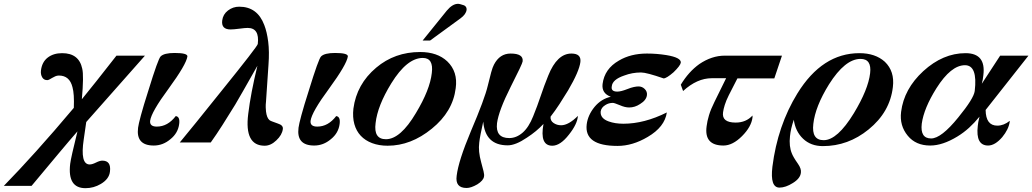

<svg xmlns="http://www.w3.org/2000/svg" viewBox="-112 -745 5398 1004"><path d="M646 -454 339 -107 326 -17Q306 115 357 115Q370 115 390 105Q410 95 423 95Q470 95 463 152Q459 191 415 217Q378 239 335 239Q240 239 255 112Q257 95 266.5 53Q276 11 293 -58Q251 -10 192.5 60Q134 130 53 227H-92Q-13 146 77.5 45.5Q168 -55 274 -181Q277 -254 267 -289Q252 -350 196 -350Q186 -350 177 -346Q168 -342 160.5 -337.5Q153 -333 146.5 -329.5Q140 -326 135 -326Q117 -326 108.5 -341Q100 -356 102 -375Q107 -420 137 -443.5Q167 -467 213 -467Q301 -467 318 -386Q327 -350 316 -226Q347 -264 392 -320.5Q437 -377 497 -454Z M825 -97Q819 -49 779 -17Q740 16 692 16Q598 16 610 -77Q612 -94 625 -142.5Q638 -191 664 -272Q715 -438 728 -450Q746 -468 801 -468Q869 -468 868 -450Q862 -408 770 -282Q679 -159 673 -113Q670 -83 708 -83Q765 -83 807 -138Q830 -135 825 -97Z M1367 -70Q1363 -39 1333 -11Q1304 17 1272 17Q1165 17 1186 -149Q1199 -257 1234 -401Q1189 -322 1160.5 -271.5Q1132 -221 1118 -198Q1083 -141 1051.5 -91.5Q1020 -42 990 0H828Q860 -38 913.5 -104.5Q967 -171 1045 -268Q1234 -502 1236 -515Q1246 -599 1183 -599Q1176 -599 1165.5 -598Q1155 -597 1140 -595Q1124 -593 1113 -592Q1102 -591 1094 -591Q1044 -591 1050 -638Q1054 -670 1080 -690Q1106 -710 1139 -710Q1234 -710 1270 -614Q1284 -578 1290.5 -526.5Q1297 -475 1292 -407L1279 -214Q1277 -197 1277.5 -183.5Q1278 -170 1279 -162Q1283 -129 1297 -117Q1300 -113 1341 -99Q1370 -90 1367 -70Z M1664 -97Q1658 -49 1618 -17Q1579 16 1531 16Q1437 16 1449 -77Q1451 -94 1464 -142.5Q1477 -191 1503 -272Q1554 -438 1567 -450Q1585 -468 1640 -468Q1708 -468 1707 -450Q1701 -408 1609 -282Q1518 -159 1512 -113Q1509 -83 1547 -83Q1604 -83 1646 -138Q1669 -135 1664 -97Z M2271 -284Q2256 -161 2146 -72Q2037 17 1915 17Q1870 17 1834 3.5Q1798 -10 1774.5 -35Q1751 -60 1741 -96Q1731 -132 1736 -177Q1753 -305 1855 -391Q1952 -473 2085 -473Q2175 -473 2227 -424Q2283 -370 2271 -284ZM2146 -363Q2156 -442 2099 -442Q2016 -442 1934 -309Q1862 -192 1852 -101Q1841 -17 1906 -17Q1982 -17 2063 -154Q2136 -275 2146 -363ZM2315 -717Q2329 -710 2328 -694Q2325 -670 2296 -649L2137 -533H2098L2224 -689Q2254 -725 2283 -725Q2288 -725 2295.5 -723Q2303 -721 2315 -717Z M2910 -139Q2907 -96 2863 -41Q2818 17 2776 17Q2709 17 2730 -97Q2694 -58 2643 -25Q2584 15 2543 15Q2425 15 2415 -109Q2407 -73 2401.5 -45.5Q2396 -18 2394 1Q2391 24 2393.5 49Q2396 74 2404 103Q2412 132 2416.5 150.5Q2421 169 2419 178Q2416 199 2384 219Q2351 238 2328 238Q2267 238 2276 174Q2285 97 2350 -58Q2423 -229 2439 -298Q2449 -340 2456.5 -367Q2464 -394 2471 -407Q2501 -465 2558 -465Q2626 -465 2621 -424Q2620 -412 2558 -290Q2496 -167 2487 -101Q2478 -23 2551 -23Q2588 -23 2620.5 -51Q2653 -79 2676 -137Q2698 -191 2715.5 -243.5Q2733 -296 2755 -350Q2801 -465 2876 -465Q2928 -465 2923 -421Q2917 -372 2859 -273Q2836 -235 2813.5 -200.5Q2791 -166 2767 -135Q2765 -114 2782.5 -102Q2800 -90 2822 -90Q2861 -90 2910 -139Z M3448 -417Q3445 -401 3410 -367Q3373 -335 3358 -335Q3269 -366 3240 -366Q3194 -366 3152 -350Q3090 -329 3087 -293Q3082 -266 3116 -266Q3135 -266 3168 -279Q3188 -287 3202.5 -290Q3217 -293 3227 -293Q3246 -293 3259.5 -279.5Q3273 -266 3271 -248Q3268 -221 3235 -201Q3208 -183 3178 -183Q3156 -183 3129 -195Q3100 -207 3093 -207Q3071 -207 3054 -196Q3032 -183 3029 -162Q3026 -126 3071 -110Q3104 -98 3148 -98Q3257 -98 3375 -157Q3364 -81 3275 -29Q3196 18 3117 18Q2942 18 2956 -95Q2962 -143 2997 -186Q3032 -228 3082 -239Q3033 -257 3039 -306Q3049 -385 3124 -428Q3186 -465 3271 -465Q3297 -465 3322 -463Q3347 -461 3372 -457Q3451 -444 3448 -417Z M3977 -454 3937 -335H3744L3699 -247Q3685 -219 3678 -196.5Q3671 -174 3669 -158Q3661 -104 3735 -104Q3789 -104 3823 -141V-131Q3817 -82 3768 -33Q3719 16 3671 16Q3569 16 3583 -85Q3586 -111 3595.5 -142.5Q3605 -174 3624 -212L3685 -336H3610Q3533 -336 3460 -269L3448 -302Q3489 -370 3545 -410Q3610 -454 3678 -454Z M4557 -290Q4542 -159 4430 -68Q4323 19 4191 19Q4128 19 4087.5 -19.5Q4047 -58 4039 -119Q4031 -96 4026 -74.5Q4021 -53 4019 -33Q4013 20 4029 58Q4032 66 4039.5 79Q4047 92 4061 112Q4079 138 4076 158Q4073 188 4034 212Q3996 236 3964 236Q3914 236 3927 127Q3954 -88 4058 -257Q4188 -467 4382 -467Q4465 -467 4515 -422Q4567 -372 4557 -290ZM4438 -362Q4447 -437 4388 -437Q4307 -437 4223 -304Q4151 -188 4141 -97Q4131 -12 4195 -12Q4267 -12 4353 -153Q4428 -277 4438 -362Z M5266 -454 5042 -170Q5043 -88 5103 -88Q5137 -88 5168 -113V-108Q5162 -68 5129 -28Q5091 16 5055 16Q4989 16 5001 -87Q5002 -103 5010 -135Q4984 -103 4955.5 -77Q4927 -51 4894 -31Q4817 16 4752 16Q4677 16 4635 -35Q4591 -88 4600 -160Q4615 -280 4716 -373Q4819 -467 4937 -467Q5045 -467 5030 -351Q5029 -340 5027 -329Q5025 -318 5022 -307L5118 -454ZM4985 -269Q5001 -404 4934 -404Q4861 -404 4785 -284Q4719 -179 4708 -98Q4699 -21 4757 -21Q4810 -21 4899 -131Q4980 -230 4985 -269Z"/></svg>

Font: DG Didot
Style: Bold Italic
Weight: 700
Designer: David Gatwood, Takis Katsoulidis, and George D. Matthiopoulos
Foundry: David Gatwood
Version: Version 1.0